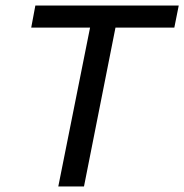

<svg xmlns="http://www.w3.org/2000/svg" viewBox="-20 -675 667 695"><path d="M191 0 306 -575H93L108 -655H627L611 -575H398L284 0Z"/></svg>

Font: Source Code Pro ExtraLight Medium
Style: Italic
Weight: 500
Italic angle: -11°
Monospace: yes
Version: Version 1.016;hotconv 1.0.116;makeotfexe 2.5.65601